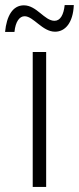

<svg xmlns="http://www.w3.org/2000/svg" viewBox="-63 -737 311 757"><path d="M228 -717H192C188 -679 175 -655 152 -655C112 -655 82 -716 31 -716C-13 -716 -37 -674 -43 -611H-6C-2 -652 14 -673 34 -673C69 -673 104 -612 154 -612C194 -612 225 -647 228 -717ZM119 0V-532H66V0Z"/></svg>

Font: Noto Sans Display Condensed Light
Style: Regular
Weight: 300
Width: 3
Designer: Monotype Design Team
Foundry: Monotype Imaging Inc.
Version: Version 1.900